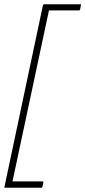

<svg xmlns="http://www.w3.org/2000/svg" viewBox="-34 -770 402 906"><path d="M166 112Q164 116 162 116H-10Q-12 116 -13 114.5Q-14 113 -13 112L169 -747Q171 -750 174 -750H346Q348 -750 348.5 -749.5Q349 -749 348 -747L344 -725Q343 -723 342 -722Q341 -721 340 -721H197L25 86H168Q169 86 170 87Q171 88 171 90Z"/></svg>

Font: Glory Thin
Style: Italic
Weight: 100
Italic angle: -12°
Designer: Robert Leuschke
Foundry: Robert Leuschke
Version: Version 1.011